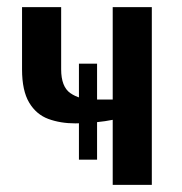

<svg xmlns="http://www.w3.org/2000/svg" viewBox="-20 -520 512 540"><path d="M297 0V-183Q278 -179 249 -176Q220 -173 192 -173Q150 -173 116 -185.5Q82 -198 62 -231.5Q42 -265 42 -325V-500H152V-325Q152 -276 178 -258Q204 -240 242 -240H297V-500H407V0ZM202 -71V-341H253V-71Z"/></svg>

Font: Cuprum SemiBold
Style: Regular
Weight: 600
Designer: Jovanny Lemonad
Foundry: Jovanny Lemonad
Version: Version 3.000